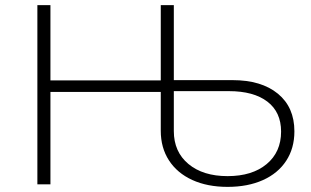

<svg xmlns="http://www.w3.org/2000/svg" viewBox="-20 -720 1213 750"><path d="M608 -209V-361H177V0H126V-700H177V-406H608V-700H659V-407H888Q1001 -407 1065.5 -354Q1130 -301 1130 -207Q1130 -141 1098 -92Q1066 -43 1007 -16.5Q948 10 869 10Q790 10 731 -17Q672 -44 640 -93.5Q608 -143 608 -209ZM1078 -206Q1078 -282 1024.5 -323Q971 -364 874 -364H659V-208Q659 -127 716 -79.5Q773 -32 869 -32Q965 -32 1021.5 -79Q1078 -126 1078 -206Z"/></svg>

Font: Montserrat Alternates Light
Style: Regular
Weight: 300
Designer: Julieta Ulanovsky
Foundry: Julieta Ulanovsky
Version: Version 7.200